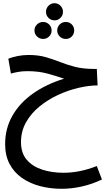

<svg xmlns="http://www.w3.org/2000/svg" viewBox="-20 -784 693 1198"><path d="M365 394Q293 394 229 377Q165 360 116 325.5Q67 291 39.5 238.5Q12 186 12 115Q12 18 57.5 -62Q103 -142 186 -200.5Q269 -259 380 -293Q333 -309 277.5 -324.5Q222 -340 151 -340Q120 -340 94.5 -335.5Q69 -331 48 -325L32 -418Q58 -428 91 -434.5Q124 -441 158 -441Q219 -441 265.5 -427.5Q312 -414 355 -397Q398 -380 448 -367Q498 -354 565 -354H584L589 -251Q535 -251 470.5 -236Q406 -221 343 -192Q280 -163 227 -120Q174 -77 142.5 -21Q111 35 111 103Q111 171 147 213Q183 255 243.5 274.5Q304 294 376 294Q478 294 584 252L616 336Q553 366 489 380Q425 394 365 394ZM320 -657Q298 -657 282.5 -672.5Q267 -688 267 -710Q267 -732 282.5 -748Q298 -764 320 -764Q342 -764 357.5 -748Q373 -732 373 -710Q373 -688 357.5 -672.5Q342 -657 320 -657ZM249 -541Q227 -541 211 -556.5Q195 -572 195 -594Q195 -616 211 -631.5Q227 -647 249 -647Q271 -647 286.5 -631.5Q302 -616 302 -594Q302 -572 286.5 -556.5Q271 -541 249 -541ZM391 -541Q368 -541 352.5 -556.5Q337 -572 337 -594Q337 -616 352.5 -631.5Q368 -647 391 -647Q413 -647 428 -631.5Q443 -616 443 -594Q443 -572 428 -556.5Q413 -541 391 -541Z"/></svg>

Font: Noto Sans Arabic Med
Style: Regular
Weight: 500
Designer: Monotype Design Team, Nadine Chahine, Nizar Qandah and Khaled Hosny
Foundry: Monotype Imaging Inc.
Version: Version 2.012; ttfautohint (v1.8.4.7-5d5b)